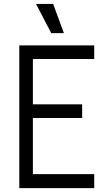

<svg xmlns="http://www.w3.org/2000/svg" viewBox="-20 -966 555 986"><path d="M463.9 -732.9V-663.1H148.9V-430.2H401.9V-359.9H148.9V-71.8H463.9V0H79.1V-732.9ZM165 -945.8H252.9L308.1 -795.9H243.2Z"/></svg>

Font: Kreadon
Style: Regular
Weight: 400
Designer: kohakuno
Foundry: StudioGnu
Version: Version 1.000;Glyphs 3.1.2 (3151)